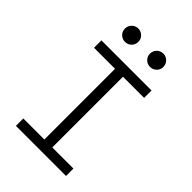

<svg xmlns="http://www.w3.org/2000/svg" viewBox="-257 -996 1101 1101"><g transform="rotate(45 293.0 -445.5)"><path d="M89.8 0V-60.1H260.3V-633.3H89.8V-693.4H496.1V-633.3H324.7V-60.1H496.1V0ZM191.4 -782.7Q168.9 -782.7 153.1 -798.3Q137.2 -814 137.2 -836.4Q137.2 -859.4 153.1 -875.2Q168.9 -891.1 191.4 -891.1Q213.9 -891.1 229.7 -875.2Q245.6 -859.4 245.6 -836.4Q245.6 -814 229.7 -798.3Q213.9 -782.7 191.4 -782.7ZM394.5 -782.7Q372.1 -782.7 356.2 -798.3Q340.3 -814 340.3 -836.4Q340.3 -859.4 356.2 -875.2Q372.1 -891.1 394.5 -891.1Q417 -891.1 432.9 -875.2Q448.7 -859.4 448.7 -836.4Q448.7 -814 432.9 -798.3Q417 -782.7 394.5 -782.7Z"/></g></svg>

Font: CaskaydiaCove NFP Light
Style: Regular
Weight: 300
Designer: Aaron Bell
Foundry: Saja Typeworks
Version: Version 2111.001; VTT 6.35;Nerd Fonts 3.1.1